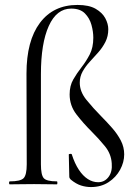

<svg xmlns="http://www.w3.org/2000/svg" viewBox="-20 -746 547 777"><path d="M348 11Q327.8 11 307.9 4.7Q288 -1.6 266.4 -19.2Q264.4 -21.2 262.4 -24.2Q260.4 -27.2 260.4 -31.2L258.4 -120.6Q258.4 -122.8 263.9 -123.3Q269.4 -123.8 270.4 -121.6Q282.4 -84.2 299 -59.1Q315.6 -34 335.5 -21.3Q355.4 -8.6 377.2 -8.6Q403.2 -8.6 419.2 -29.8Q435.2 -51 432.2 -85Q429.8 -123.4 404.7 -154.2Q379.6 -185 349.4 -215Q317.2 -247 289.5 -282.8Q261.8 -318.6 261.8 -364Q261.8 -398.8 276.4 -424.2Q291 -449.6 309.7 -473.5Q328.4 -497.4 343 -525.4Q357.6 -553.4 357.6 -593.4Q357.6 -617.8 350.2 -645Q342.8 -672.2 323.6 -691.7Q304.4 -711.2 268.2 -711.2Q209.2 -711.2 177.4 -640.8Q145.6 -570.4 145.6 -446V-81Q145.6 -38 157.1 -25Q168.6 -12 210.2 -12Q212.2 -12 212.2 -6Q212.2 0 210.2 0Q185.6 0 163.5 -0.5Q141.4 -1 117.8 -1Q91 -1 65.4 -0.5Q39.8 0 19.6 0Q16.6 0 16.6 -6Q16.6 -12 19.6 -12Q63 -12 75.6 -25Q88.2 -38 88.2 -81L87.2 -448Q87.2 -581 141.6 -653.5Q196 -726 293.6 -726Q340.2 -726 367.2 -710.3Q394.2 -694.6 406.2 -672Q418.2 -649.4 418.2 -627.6Q418.2 -599.2 406.6 -576.4Q395 -553.6 377.8 -534.2Q360.6 -514.8 343.3 -496.1Q326 -477.4 314.4 -456.7Q302.8 -436 302.8 -411.4Q302.8 -375 329.9 -341.7Q357 -308.4 390 -275Q413.2 -251.6 434.4 -227.4Q455.6 -203.2 469.1 -177Q482.6 -150.8 482.6 -121.2Q482.6 -89.6 466.1 -59.1Q449.6 -28.6 419.4 -8.8Q389.2 11 348 11Z"/></svg>

Font: Cormorant Light
Style: Regular
Weight: 300
Designer: Christian Thalmann (Catharsis Fonts)
Foundry: Catharsis Fonts
Version: Version 4.000